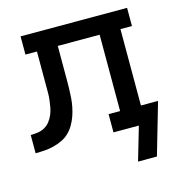

<svg xmlns="http://www.w3.org/2000/svg" viewBox="-101 -611 803 855"><g transform="rotate(-15 300.0 -183.0)"><path d="M518 154H431L476 0H359V-84H412V-436H219V-281Q219 -260 218.5 -239Q218 -218 216.5 -197.5Q215 -177 211 -156.5Q207 -136 200 -116Q193 -96 182.5 -78Q172 -60 157 -45.5Q142 -31 122.5 -22Q103 -13 83 -8Q63 -3 42 -1.5Q21 0 0 0V-84Q17 -84 33.5 -86.5Q50 -89 64.5 -97Q79 -105 89.5 -118.5Q100 -132 106.5 -147.5Q113 -163 116 -179.5Q119 -196 121 -212.5Q123 -229 123 -245.5Q123 -262 123 -279V-436H70V-520H561V-436H508V-84H587Z"/></g></svg>

Font: Iosevka HT Medium Extended
Style: Regular
Weight: 500
Width: 7
Monospace: yes
Designer: Belleve Invis
Foundry: Belleve Invis
Version: Version 32.3.0; ttfautohint (v1.8.4)